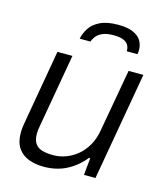

<svg xmlns="http://www.w3.org/2000/svg" viewBox="-110 -807 773 902"><g transform="rotate(15 276.5 -355.5)"><path d="M188 12Q146 12 113 -0.5Q80 -13 61 -41Q42 -69 42 -114Q42 -127 43.5 -141Q45 -155 48 -170L110 -526H183L121 -172Q119 -161 117.5 -150.5Q116 -140 116 -131Q116 -99 128.5 -81.5Q141 -64 164 -58Q187 -52 215 -52Q246 -52 275.5 -62.5Q305 -73 331 -94Q357 -115 376 -147.5Q395 -180 402 -223L456 -526H528L436 0H380L388 -83H382Q353 -48 321 -27Q289 -6 256 3Q223 12 188 12ZM353 -723Q401 -723 428.5 -710Q456 -697 467 -677Q478 -657 478 -634Q478 -629 477.5 -623.5Q477 -618 476 -613H424Q424 -635 414.5 -647Q405 -659 388 -664.5Q371 -670 346 -670Q311 -670 290.5 -660.5Q270 -651 260.5 -637.5Q251 -624 247 -613H195Q200 -639 216 -664.5Q232 -690 265.5 -706.5Q299 -723 353 -723Z"/></g></svg>

Font: Archivo SemiBold Light
Style: Italic
Weight: 300
Italic angle: -10°
Version: Version 2.001